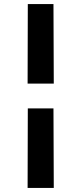

<svg xmlns="http://www.w3.org/2000/svg" viewBox="-20 -779 398 939"><path d="M116 -249H241.5L243 140H115ZM116 -759H241.5L243 -370H115Z"/></svg>

Font: Hepta Slab ExtraLight
Style: Bold
Weight: 700
Version: Version 1.102